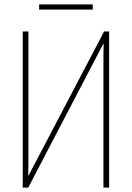

<svg xmlns="http://www.w3.org/2000/svg" viewBox="-20 -858 603 878"><path d="M159 -814H404V-838H159ZM84 0H109L452 -657H454C453 -622 453 -603 453 -562V0H479V-714H456L111 -56H109C110 -92 110 -107 110 -140V-714H84Z"/></svg>

Font: Noto Sans Mono SemiCondensed Thin
Style: Regular
Weight: 100
Width: 4
Designer: Monotype Design Team
Foundry: Monotype Imaging Inc.
Version: Version 2.014